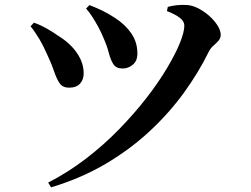

<svg xmlns="http://www.w3.org/2000/svg" viewBox="-20 -732 1040 794"><path d="M179.2 23.1Q261.7 -19.3 335.5 -75.9Q409.2 -132.5 472 -197Q534.7 -261.4 584.9 -325.9Q635.1 -390.5 670.2 -449.5Q705.4 -508.5 723.9 -554.2Q742.3 -599.9 742.3 -626.1Q742.3 -643.7 723.7 -658.3Q705 -672.8 670.3 -686.3L673.9 -703.5Q691 -708.3 711.3 -710.5Q731.6 -712.6 751.9 -711.3Q775.4 -710.2 800 -697.5Q824.6 -684.9 845.7 -666Q866.8 -647.1 879.8 -626.2Q892.8 -605.4 892.8 -587.9Q892.8 -574 883.4 -563.4Q874 -552.8 862 -542.5Q850.1 -532.2 842.4 -516.2Q801.4 -432.7 741 -349.1Q680.6 -265.6 599.6 -190Q518.5 -114.4 416.9 -54.4Q315.3 5.5 191.1 42.7ZM265.4 -369.4Q239.5 -369.4 226.7 -387.6Q214 -405.9 204.1 -436Q194.2 -466.1 177.2 -501.8Q160.7 -540.1 142.8 -570.3Q125 -600.5 106.4 -623.3L120.3 -638.3Q148.7 -628.1 175.5 -612.8Q202.3 -597.4 219.7 -584.7Q270.6 -553.4 298.2 -512.9Q325.8 -472.5 326.1 -429.1Q326.4 -403.7 311.4 -386.6Q296.4 -369.4 265.4 -369.4ZM487.5 -448.7Q460.6 -448.7 449.1 -466.1Q437.6 -483.5 430 -513.3Q422.5 -543 405.8 -580.1Q398.2 -598.8 386.3 -620.9Q374.3 -642.9 361.2 -663.3Q348.1 -683.7 336 -696.6L349.9 -711Q380.1 -699.3 405 -687.1Q430 -674.9 456.3 -657.4Q498.2 -630.2 523.2 -593.7Q548.2 -557.2 548.2 -510.5Q548.2 -480.2 529.3 -464.5Q510.4 -448.7 487.5 -448.7Z"/></svg>

Font: Noto Serif HK ExtraLight
Style: Regular
Weight: 200
Designer: Ryoko NISHIZUKA 西塚涼子 (kana & ideographs); Frank Grießhammer (Latin, Greek & Cyrillic); Wenlong ZHANG 张文龙 (bopomofo); San
Foundry: Adobe
Version: Version 2.002-H1;hotconv 1.1.0;makeotfexe 2.6.0